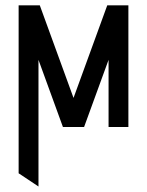

<svg xmlns="http://www.w3.org/2000/svg" viewBox="-20 -469 543 709"><path d="M122.1 219.7 48.8 170.9V-449.2H127L251.5 -107.4L376 -449.2H454.1V0H380.9V-248L290.5 0H212.4L122.1 -248Z"/></svg>

Font: Catrinity
Style: Regular
Weight: 400
Designer: Alexander Lange
Foundry: High-Logic / Made with FontCreator
Version: Version 2.090;May 20, 2024;FontCreator 15.0.0.2974 64-bit